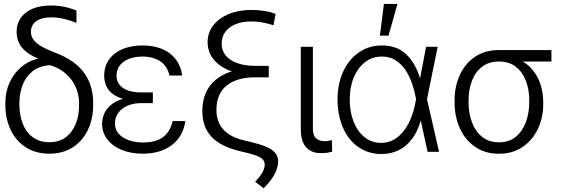

<svg xmlns="http://www.w3.org/2000/svg" viewBox="-20 -789 2928 998"><path d="M66.4 -623.5Q66.4 -686 114 -723.1Q161.6 -760.3 245.6 -760.3Q282.7 -760.3 314.5 -753.7Q346.2 -747.1 377.4 -733.9V-669.9Q352.5 -680.7 317.4 -689.7Q282.2 -698.7 246.1 -698.7Q195.3 -698.7 168 -678.5Q140.6 -658.2 140.6 -623.5Q140.6 -605.5 150.6 -587.9Q160.6 -570.3 187.3 -553Q213.9 -535.6 263.2 -516.6Q367.7 -477.5 416 -412.1Q464.4 -346.7 464.4 -252.4V-245.1Q464.4 -171.4 436.8 -113.8Q409.2 -56.2 358.2 -23.2Q307.1 9.8 236.8 9.8Q165.5 9.8 114 -23.4Q62.5 -56.6 35.2 -114.3Q7.8 -171.9 7.8 -245.1V-252.4Q7.8 -311.5 29.5 -359.4Q51.3 -407.2 89.4 -439.7Q127.4 -472.2 175.8 -483.9V-485.8Q122.6 -507.3 94.5 -541.7Q66.4 -576.2 66.4 -623.5ZM80.6 -252.4V-245.1Q81.1 -189.5 98.6 -145.3Q116.2 -101.1 150.9 -75.4Q185.5 -49.8 236.8 -49.8Q287.6 -49.8 322 -75.7Q356.4 -101.6 374 -145.8Q391.6 -189.9 391.1 -245.1V-252.4Q391.1 -296.4 373.5 -336.2Q356 -376 322.5 -405.8Q289.1 -435.5 240.7 -450.2Q187 -447.3 151.6 -420.4Q116.2 -393.6 98.6 -349.9Q81.1 -306.2 80.6 -252.4Z M712.4 -287.1H774.4V-252.9H712.9Q672.9 -252.9 642.3 -239.3Q611.8 -225.6 594.7 -201.9Q577.6 -178.2 577.6 -147.5Q577.1 -103 617.7 -75.9Q658.2 -48.8 725.1 -48.3Q792 -48.8 828.9 -77.4Q865.7 -106 877 -159.7H943.4Q938 -121.1 920.9 -90.1Q903.8 -59.1 875.2 -36.6Q846.7 -14.2 808.3 -2.2Q770 9.8 722.7 9.8Q659.7 9.8 612.1 -10Q564.5 -29.8 537.8 -64.5Q511.2 -99.1 510.7 -145Q510.7 -171.4 521.2 -196.8Q531.7 -222.2 555.2 -242.4Q578.6 -262.7 617.4 -274.9Q656.2 -287.1 712.4 -287.1ZM774.4 -264.6H712.4Q656.2 -264.6 618.9 -275.6Q581.5 -286.6 560.3 -305.2Q539.1 -323.7 530.3 -347.4Q521.5 -371.1 521.5 -396Q522 -444.8 546.9 -479.7Q571.8 -514.6 616.5 -533.7Q661.1 -552.7 720.7 -552.7Q778.8 -552.7 822.5 -534.4Q866.2 -516.1 893.1 -481.2Q919.9 -446.3 927.2 -396.5H860.8Q850.6 -443.8 814.7 -469.2Q778.8 -494.6 720.7 -495.1Q659.2 -494.6 622.6 -467.8Q585.9 -440.9 585.9 -397Q585.4 -356.4 617.9 -332.8Q650.4 -309.1 712.9 -308.6H774.4Z M1412.6 -716.3 1401.4 -657.7Q1341.8 -677.2 1287.6 -677.7Q1240.2 -677.7 1205.3 -663.6Q1170.4 -649.4 1151.4 -623.8Q1132.3 -598.1 1132.3 -563Q1132.3 -508.3 1179.4 -477.5Q1226.6 -446.8 1309.1 -446.8H1377V-399.9H1306.2Q1232.4 -400.4 1176.8 -421.1Q1121.1 -441.9 1090.3 -480Q1059.6 -518.1 1059.1 -569.3Q1059.1 -618.7 1088.1 -656.5Q1117.2 -694.3 1168.5 -715.8Q1219.7 -737.3 1286.1 -737.3Q1321.8 -737.3 1355.5 -731.9Q1389.2 -726.6 1412.6 -716.3ZM1304.2 -434.1H1377V-387.2H1307.1Q1211.9 -387.2 1158.4 -344.5Q1105 -301.8 1105 -217.8Q1104.5 -158.7 1138.4 -118.7Q1172.4 -78.6 1241.7 -61L1295.4 -47.9Q1366.7 -30.3 1396.5 -7.6Q1426.3 15.1 1425.8 51.3Q1425.3 72.8 1416.3 96.2Q1407.2 119.6 1390.4 143.3Q1373.5 167 1350.1 189.5L1306.2 155.8Q1336.9 123 1346.7 102.3Q1356.4 81.5 1356 66.9Q1356 44.4 1335.9 31.5Q1315.9 18.6 1267.1 6.3L1234.4 -1.5Q1128.4 -25.9 1080.1 -77.1Q1031.7 -128.4 1031.7 -211.4Q1031.7 -318.4 1103.3 -376Q1174.8 -433.6 1304.2 -434.1Z M1543.5 -545.9H1606.4V-118.2Q1606.9 -82.5 1624.8 -68.8Q1642.6 -55.2 1664.6 -55.2Q1677.7 -55.2 1689.5 -57.4Q1701.2 -59.6 1705.1 -61L1706.5 -0.5Q1698.7 2 1683.6 4.6Q1668.5 7.3 1645 6.8Q1601.1 7.3 1572.3 -22.5Q1543.5 -52.2 1543.5 -118.2Z M1961.4 11.7Q1892.6 10.7 1841.6 -25.4Q1790.5 -61.5 1762.7 -125.2Q1734.9 -189 1734.4 -272Q1734.9 -354.5 1764.2 -417.7Q1793.5 -481 1845.5 -516.8Q1897.5 -552.7 1964.8 -552.7Q2044.4 -552.7 2092.8 -505.6Q2141.1 -458.5 2163.6 -380.4H2187.5L2199.2 -274.4L2262.2 0H2202.6L2140.6 -283.7Q2133.8 -320.3 2120.8 -357.4Q2107.9 -394.5 2087.2 -425.5Q2066.4 -456.5 2036.4 -475.8Q2006.3 -495.1 1964.8 -495.1Q1916 -495.1 1878.4 -466.6Q1840.8 -438 1819.3 -387.5Q1797.9 -336.9 1797.9 -271.5Q1797.9 -206.5 1818.4 -155.5Q1838.9 -104.5 1875.7 -75.4Q1912.6 -46.4 1961.4 -46.4Q2000 -46.4 2029.8 -64.5Q2059.6 -82.5 2082 -113Q2104.5 -143.6 2118.9 -181.9Q2133.3 -220.2 2140.1 -260.3L2194.8 -545.9H2254.9L2199.2 -271.5L2188 -162.6H2167Q2150.4 -104.5 2121.1 -65.9Q2091.8 -27.3 2051.5 -7.8Q2011.2 11.7 1961.4 11.7ZM1954.6 -603.5 1975.6 -768.6H2045.9L1999.5 -603.5Z M2342.8 -258.3V-266.1Q2342.8 -340.8 2370.6 -400.4Q2398.4 -460 2450 -494.4Q2501.5 -528.8 2572.3 -528.8Q2586.9 -527.3 2598.6 -520.3Q2610.4 -513.2 2624.5 -504.2Q2638.7 -495.1 2659.2 -486.8Q2705.6 -470.7 2737.8 -437.5Q2770 -404.3 2786.9 -357.9Q2803.7 -311.5 2803.7 -255.4V-247.6Q2803.7 -177.7 2775.9 -119.1Q2748 -60.5 2696.5 -25.1Q2645 10.3 2573.7 10.3Q2502.9 10.3 2450.9 -24.9Q2398.9 -60.1 2370.8 -120.8Q2342.8 -181.6 2342.8 -258.3ZM2415.5 -266.1V-258.3Q2415.5 -200.2 2433.3 -152.8Q2451.2 -105.5 2486.3 -77.4Q2521.5 -49.3 2573.7 -49.3Q2625.5 -49.3 2660.4 -77.6Q2695.3 -106 2713.1 -153.6Q2731 -201.2 2731 -260.3V-268.1Q2731 -323.7 2713.4 -369.4Q2695.8 -415 2661.1 -442.1Q2626.5 -469.2 2573.2 -469.2Q2521 -469.2 2485.6 -441.9Q2450.2 -414.6 2432.9 -368.7Q2415.5 -322.8 2415.5 -266.1ZM2846.2 -528.8V-469.2H2572.3V-528.8Z"/></svg>

Font: Inter Tight Light
Style: Regular
Weight: 300
Designer: Rasmus Andersson
Foundry: rsms
Version: Version 3.004